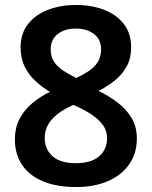

<svg xmlns="http://www.w3.org/2000/svg" viewBox="-20 -743 612 773"><path d="M286 -723Q348 -723 398 -704Q448 -685 478 -647Q508 -609 508 -552Q508 -509 490.5 -476.5Q473 -444 443.5 -420Q414 -396 377 -377Q418 -357 453 -330.5Q488 -304 509.5 -268.5Q531 -233 531 -185Q531 -126 500.5 -82Q470 -38 415 -14Q360 10 287 10Q208 10 153 -13Q98 -36 69 -79Q40 -122 40 -181Q40 -230 59.5 -266Q79 -302 111 -328.5Q143 -355 181 -373Q148 -393 121 -418.5Q94 -444 78.5 -476.5Q63 -509 63 -553Q63 -609 93.5 -647Q124 -685 174.5 -704Q225 -723 286 -723ZM160 -187Q160 -143 191 -114.5Q222 -86 285 -86Q347 -86 379 -113.5Q411 -141 411 -187Q411 -217 394 -240Q377 -263 350 -281Q323 -299 290 -314L276 -321Q240 -305 214 -285.5Q188 -266 174 -242Q160 -218 160 -187ZM285 -628Q241 -628 212.5 -606Q184 -584 184 -544Q184 -515 198 -494Q212 -473 235.5 -458Q259 -443 287 -429Q315 -442 337.5 -457Q360 -472 373.5 -493Q387 -514 387 -544Q387 -584 358.5 -606Q330 -628 285 -628Z"/></svg>

Font: Noto Sans Armenian SemiBold
Style: Regular
Weight: 600
Designer: Monotype Design Team
Foundry: Monotype Imaging Inc.
Version: Version 2.007